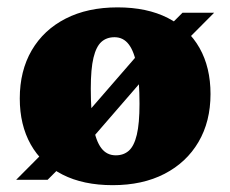

<svg xmlns="http://www.w3.org/2000/svg" viewBox="-20 -500 640 534"><path d="M25 0 126.5 -102 161 -115 397.5 -387.5 429.5 -406.5 487.5 -464.5H575.5L474 -362.5L439 -349.5L203 -77L170.5 -58L112.5 0ZM302 -68Q324 -68 338.5 -81Q353 -94 360.5 -125.2Q368 -156.5 368 -211Q368 -274.5 360.8 -315.5Q353.5 -356.5 338.2 -376.5Q323 -396.5 298.5 -396.5Q276.5 -396.5 262 -383.5Q247.5 -370.5 240 -339.5Q232.5 -308.5 232.5 -253.5Q232.5 -190.5 239.5 -149.2Q246.5 -108 261.8 -88Q277 -68 302 -68ZM293.5 15Q211.5 15 153.8 -14.5Q96 -44 65.5 -98.2Q35 -152.5 35 -226Q35 -303 68.2 -360Q101.5 -417 162.5 -448.2Q223.5 -479.5 307 -479.5Q389 -479.5 446.8 -450Q504.5 -420.5 535 -366.5Q565.5 -312.5 565.5 -238.5Q565.5 -162 532 -105Q498.5 -48 437.5 -16.5Q376.5 15 293.5 15Z"/></svg>

Font: Newsreader ExtraBold
Style: Regular
Weight: 800
Designer: Hugues Gentile
Foundry: Production Type
Version: Version 1.003